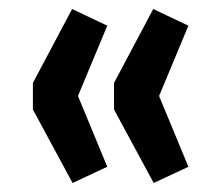

<svg xmlns="http://www.w3.org/2000/svg" viewBox="-20 -481 475 426"><path d="M141 -75 53 -238V-297L140 -461L218 -424L153 -268L218 -111ZM321 -75 233 -238V-297L320 -461L398 -424L333 -268L398 -111Z"/></svg>

Font: Nunito Sans 10pt Condensed
Style: Bold
Weight: 700
Width: 3
Designer: Vernon Adams
Foundry: Vernon Adams
Version: Version 3.101;gftools[0.9.27]